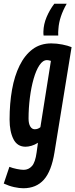

<svg xmlns="http://www.w3.org/2000/svg" viewBox="-41 -782 401 1022"><path d="M-21 195 9 106Q26 113 48.5 117.5Q71 122 85 122Q111 122 129 102Q147 82 154 29L161 -22Q144 -11 126.5 -6Q109 -1 95 -1Q51 -1 30.5 -41.5Q10 -82 10 -146Q10 -231 23 -304.5Q36 -378 63.5 -433.5Q91 -489 132.5 -520Q174 -551 232 -551Q261 -551 291 -545Q321 -539 340 -531L249 29Q233 129 192.5 174.5Q152 220 83 220Q62 220 34.5 214Q7 208 -21 195ZM230 -458Q218 -462 209 -462Q187 -462 169 -435Q151 -408 138 -362.5Q125 -317 118 -261.5Q111 -206 111 -151Q111 -124 120 -109Q129 -94 144 -94Q161 -94 174 -105ZM269 -593H191Q190 -598 190 -603.5Q190 -609 190 -614Q191 -653 207 -691Q223 -729 248 -762H314Q274 -692 270 -629Q268 -610 269 -593Z"/></svg>

Font: Georama ExtraCondensed SemiBold
Style: Italic
Weight: 600
Width: 2
Italic angle: -9°
Designer: Jean-Baptiste Levee
Foundry: Production Type
Version: Version 1.000